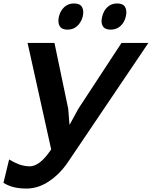

<svg xmlns="http://www.w3.org/2000/svg" viewBox="-59 -879 881 1114"><path d="M671 -783Q663 -749 640 -728Q617 -707 583 -707Q549 -707 537 -728Q525 -749 534 -783Q542 -817 564.5 -838Q587 -859 621 -859Q655 -859 667 -838Q679 -817 671 -783ZM421 -783Q412 -749 389 -728Q366 -707 333 -707Q299 -707 287 -728Q275 -749 283 -783Q291 -817 314 -838Q337 -859 370 -859Q405 -859 417 -838Q429 -817 421 -783ZM802 -630 335 62Q289 130 226 172.5Q163 215 94 215Q57 215 25 208Q-7 201 -39 182L-6 46Q34 70 61.5 78Q89 86 114 86Q141 86 171 64Q201 42 238 -12L101 -630H257L337 -247L344 -157H346L395 -247L646 -630Z"/></svg>

Font: TypoPRO Sinkin Sans
Style: 600 SemiBold Italic
Weight: 600
Italic angle: -112°
Designer: Keith Bates
Foundry: K-Type
Version: Sinkin Sans (version 1.0)  by Keith Bates   •   © 2014   www